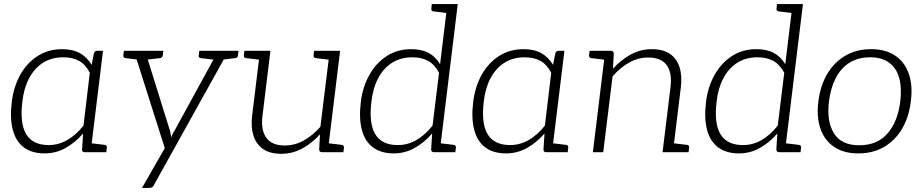

<svg xmlns="http://www.w3.org/2000/svg" viewBox="-20 -749 4541 945"><path d="M200 6Q137 6 97.5 -23.5Q58 -53 43 -110Q28 -167 38 -248Q47 -321 79 -379.5Q111 -438 164 -472.5Q217 -507 286 -507Q338 -507 373 -487.5Q408 -468 431 -430L442 -485Q445 -499 458 -499H487L426 0H397Q383 0 384 -14L389 -92Q350 -47 302.5 -20.5Q255 6 200 6ZM220 -35Q268 -35 311.5 -60Q355 -85 391 -131L422 -391Q400 -433 368 -450Q336 -467 292 -467Q234 -467 191.5 -440Q149 -413 123 -363.5Q97 -314 90 -248Q77 -142 109 -88.5Q141 -35 220 -35ZM409 0 420 -45 495 -36Q501 -35 503.5 -32Q506 -29 506 -23L503 0Z M679 176 791 -20 639 -499H681Q689 -499 693 -495Q697 -491 698 -486L817 -104Q818 -98 820 -89.5Q822 -81 823 -73Q825 -79 827 -84Q829 -89 831.5 -94Q834 -99 838 -104L1047 -486Q1050 -492 1055.5 -495.5Q1061 -499 1066 -499H1105L739 159Q736 166 730.5 171Q725 176 715 176ZM673 -482 675 -499H720L718 -482ZM1031 -482 1033 -499H1079L1077 -482ZM684 -499 673 -454 598 -463Q592 -464 589.5 -467Q587 -470 587 -476L590 -499ZM784 -499 781 -476Q780 -470 776.5 -467Q773 -464 768 -463L691 -454L690 -499ZM1054 -499 1043 -454 968 -463Q963 -464 960 -467Q957 -470 958 -476L961 -499ZM1154 -499 1151 -476Q1151 -470 1147.5 -467Q1144 -464 1139 -463L1062 -454L1061 -499Z M1364 8Q1309 8 1275 -15.5Q1241 -39 1227.5 -81Q1214 -123 1221 -180L1260 -499H1311L1272 -180Q1263 -111 1290 -72Q1317 -33 1382 -33Q1431 -33 1475 -57.5Q1519 -82 1557 -125L1603 -499H1654L1593 0H1565Q1551 0 1551 -14L1555 -88Q1517 -45 1468.5 -18.5Q1420 8 1364 8ZM1576 0 1587 -45 1662 -36Q1668 -35 1670.5 -32Q1673 -29 1673 -23L1670 0ZM1277 -499 1266 -454 1191 -463Q1185 -464 1182.5 -467Q1180 -470 1180 -476L1183 -499ZM1620 -499 1609 -454 1534 -463Q1528 -464 1525.5 -467Q1523 -470 1523 -476L1526 -499Z M1918 6Q1856 6 1816 -23.5Q1776 -53 1761 -110Q1746 -167 1756 -248Q1765 -321 1797.5 -379.5Q1830 -438 1882.5 -472.5Q1935 -507 2004 -507Q2055 -507 2089.5 -488.5Q2124 -470 2146 -433L2182 -729H2233L2144 0H2116Q2102 0 2102 -14L2107 -92Q2068 -47 2020.5 -20.5Q1973 6 1918 6ZM1938 -35Q1987 -35 2030 -60Q2073 -85 2109 -131L2141 -391Q2118 -433 2086 -450Q2054 -467 2010 -467Q1952 -467 1909.5 -440Q1867 -413 1841 -363.5Q1815 -314 1808 -248Q1795 -142 1827 -88.5Q1859 -35 1938 -35ZM2199 -729 2188 -684 2113 -693Q2108 -694 2105 -697Q2102 -700 2103 -706L2105 -729ZM2127 0 2138 -45 2213 -36Q2219 -35 2221.5 -32Q2224 -29 2224 -23L2221 0Z M2471 6Q2408 6 2368.5 -23.5Q2329 -53 2314 -110Q2299 -167 2309 -248Q2318 -321 2350 -379.5Q2382 -438 2435 -472.5Q2488 -507 2557 -507Q2609 -507 2644 -487.5Q2679 -468 2702 -430L2713 -485Q2716 -499 2729 -499H2758L2697 0H2668Q2654 0 2655 -14L2660 -92Q2621 -47 2573.5 -20.5Q2526 6 2471 6ZM2491 -35Q2539 -35 2582.5 -60Q2626 -85 2662 -131L2693 -391Q2671 -433 2639 -450Q2607 -467 2563 -467Q2505 -467 2462.5 -440Q2420 -413 2394 -363.5Q2368 -314 2361 -248Q2348 -142 2380 -88.5Q2412 -35 2491 -35ZM2680 0 2691 -45 2766 -36Q2772 -35 2774.5 -32Q2777 -29 2777 -23L2774 0Z M2898 0 2959 -499H2987Q3000 -499 3001 -485L2997 -411Q3036 -454 3084 -480.5Q3132 -507 3188 -507Q3243 -507 3277 -484Q3311 -461 3324.5 -418.5Q3338 -376 3331 -319L3292 0H3241L3280 -319Q3289 -389 3262 -427.5Q3235 -466 3170 -466Q3122 -466 3077.5 -441.5Q3033 -417 2995 -373L2949 0ZM3275 0 3286 -45 3361 -36Q3367 -36 3369.5 -32.5Q3372 -29 3372 -23L3369 0ZM2976 -499 2965 -454 2890 -463Q2884 -464 2881.5 -467Q2879 -470 2879 -476L2882 -499Z M3617 6Q3555 6 3515 -23.5Q3475 -53 3460 -110Q3445 -167 3455 -248Q3464 -321 3496.5 -379.5Q3529 -438 3581.5 -472.5Q3634 -507 3703 -507Q3754 -507 3788.5 -488.5Q3823 -470 3845 -433L3881 -729H3932L3843 0H3815Q3801 0 3801 -14L3806 -92Q3767 -47 3719.5 -20.5Q3672 6 3617 6ZM3637 -35Q3686 -35 3729 -60Q3772 -85 3808 -131L3840 -391Q3817 -433 3785 -450Q3753 -467 3709 -467Q3651 -467 3608.5 -440Q3566 -413 3540 -363.5Q3514 -314 3507 -248Q3494 -142 3526 -88.5Q3558 -35 3637 -35ZM3898 -729 3887 -684 3812 -693Q3807 -694 3804 -697Q3801 -700 3802 -706L3804 -729ZM3826 0 3837 -45 3912 -36Q3918 -35 3920.5 -32Q3923 -29 3923 -23L3920 0Z M4267 -507Q4340 -507 4387 -474.5Q4434 -442 4453.5 -384.5Q4473 -327 4463 -250Q4454 -173 4420 -115.5Q4386 -58 4331.5 -26Q4277 6 4204 6Q4133 6 4085.5 -26Q4038 -58 4018 -116Q3998 -174 4008 -250Q4017 -326 4051 -384Q4085 -442 4140 -474.5Q4195 -507 4267 -507ZM4209 -34Q4298 -34 4348.5 -92.5Q4399 -151 4411 -249Q4419 -316 4406 -364.5Q4393 -413 4357 -440Q4321 -467 4263 -467Q4203 -467 4160.5 -440Q4118 -413 4093 -364Q4068 -315 4060 -249Q4048 -152 4084.5 -93Q4121 -34 4209 -34Z"/></svg>

Font: Aleo Light
Style: Italic
Weight: 300
Italic angle: -7°
Designer: Alessio Laiso
Foundry: Alessio Laiso
Version: Version 2.001;gftools[0.9.29]